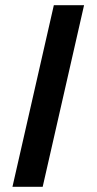

<svg xmlns="http://www.w3.org/2000/svg" viewBox="-20 -720 372 740"><path d="M28 0H144.5L304 -700H187.5Z"/></svg>

Font: MCL Standard Medium
Style: Regular
Weight: 500
Designer: Květoslav Bartoš
Foundry: Florian Karsten
Version: Version 1.001;Glyphs 3.2.3 (3260)